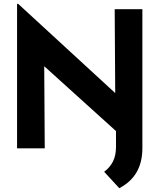

<svg xmlns="http://www.w3.org/2000/svg" viewBox="-20 -785 843 1016"><path d="M728.5 30.3 170.9 -473.6 213.9 -450.2 216.8 0H70.3V-764.6H76.2L622.1 -262.7L589.8 -277.3L586.9 -736.3H733.4V-3.9ZM733.4 -30.3V0Q733.4 72.3 703.6 125Q673.8 177.7 611.3 210.9L531.2 124Q561.5 101.6 577.6 69.8Q593.8 38.1 593.8 -7.8V-163.1Z"/></svg>

Font: Josefin Sans CFJ
Style: Bold
Weight: 700
Designer: Santiago Orozco
Foundry: Typemade
Version: Version 2.001